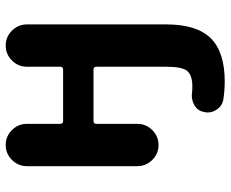

<svg xmlns="http://www.w3.org/2000/svg" viewBox="-86 -500 793 660"><g transform="rotate(-90 310.0 -169.5)"><path d="M411.1 5.9V-234.4Q411.1 -244.1 401.4 -244.1H224.6Q214.8 -244.1 214.8 -234.4V-93.8Q214.8 -63.5 193.4 -42Q171.9 -20.5 142.1 -20.5Q112.3 -20.5 90.8 -42Q69.3 -63.5 69.3 -93.8V-472.7Q69.3 -502.9 90.8 -524.4Q112.3 -545.9 142.1 -545.9Q171.9 -545.9 193.4 -524.4Q214.8 -502.9 214.8 -472.7V-358.4Q214.8 -348.6 224.6 -348.6H401.4Q411.1 -348.6 411.1 -358.4V-472.7Q411.1 -502.9 432.6 -524.4Q454.1 -545.9 483.9 -545.9Q513.7 -545.9 535.2 -524.4Q556.6 -502.9 556.6 -472.7V5.9Q556.6 110.4 509.3 158.7Q461.9 207 360.4 207Q329.1 207 297.9 202.1Q275.4 198.2 262.7 177.7Q253.9 164.1 253.9 147.5Q253.9 141.6 255.9 134.8Q259.8 113.3 279.3 102.5Q294.9 93.8 312.5 93.8Q317.4 93.8 322.3 94.7Q332 95.7 342.8 95.7Q381.8 95.7 396.5 78.1Q411.1 60.5 411.1 5.9Z"/></g></svg>

Font: Gen Jyuu GothicX Bold
Style: Bold
Weight: 700
Designer: Ryoko NISHIZUKA (kana &amp; ideographs); Paul D. Hunt (Latin, Greek &amp; Cyrillic); Wenlong ZHANG (bopomofo); Sandoll C
Version: Version 1.058.20140828